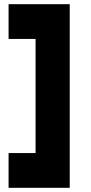

<svg xmlns="http://www.w3.org/2000/svg" viewBox="-20 -729 435 917"><path d="M313 -709V168H21V2H149.9V-543H21V-709Z"/></svg>

Font: Human Sans Black
Style: Regular
Weight: 800
Designer: Tim Radville
Foundry: Continuum
Version: Version 1.000;FEAKit 1.0